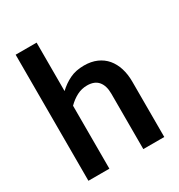

<svg xmlns="http://www.w3.org/2000/svg" viewBox="-175 -862 915 980"><g transform="rotate(-30 282.0 -371.5)"><path d="M61 0V-743H184.5V-457.5Q214.5 -486 250.5 -503.5Q286.5 -521 335 -521Q377 -521 409.5 -506.8Q442 -492.5 463.8 -466.8Q485.5 -441 496.8 -405.2Q508 -369.5 508 -326.5V0H384.5V-326.5Q384.5 -373.5 363 -399.2Q341.5 -425 297.5 -425Q265.5 -425 237.5 -410.5Q209.5 -396 184.5 -371V0Z"/></g></svg>

Font: Lato
Style: Bold
Weight: 700
Designer: Lukasz Dziedzic
Foundry: tyPoland Lukasz Dziedzic
Version: Version 2.007; 2014-02-27